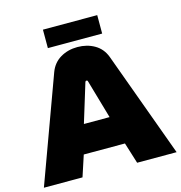

<svg xmlns="http://www.w3.org/2000/svg" viewBox="-122 -967 1015 1076"><g transform="rotate(-15 385.0 -428.5)"><path d="M0 0 224 -612Q243 -662 286.5 -687.5Q330 -713 385 -713Q440 -713 483.5 -688Q527 -663 546 -613L770 0H541L503 -122H264L224 0ZM309 -287H458L393 -512Q392 -518 385 -518Q380 -518 378 -512ZM224 -750V-857H539V-750Z"/></g></svg>

Font: MuseoModerno Black
Style: Regular
Weight: 900
Designer: Pablo Cosgaya, Héctor Gatti, Marcela Romero, and the Authors of The MuseoModerno Project.
Foundry: Omnibus-Type Team
Version: Version 1.001